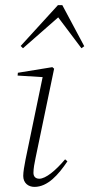

<svg xmlns="http://www.w3.org/2000/svg" viewBox="-20 -720 350 752"><path d="M71 -31C71 -3 91 12 115 12C167 12 209 -36 244 -88L235 -96C198 -52 159 -20 134 -20C119 -20 111 -29 111 -43C111 -60 115 -81 119 -100L192 -451L185 -457L50 -435L49 -424L147 -418L80 -95C75 -70 71 -46 71 -31ZM299 -531 310 -539 224 -700H207L61 -540L70 -531L208 -652Z"/></svg>

Font: Source Serif 4 Display Light
Style: Italic
Weight: 300
Italic angle: -12°
Designer: Frank Grießhammer
Foundry: Adobe Systems Incorporated
Version: Version 4.004;hotconv 1.0.117;makeotfexe 2.5.65602